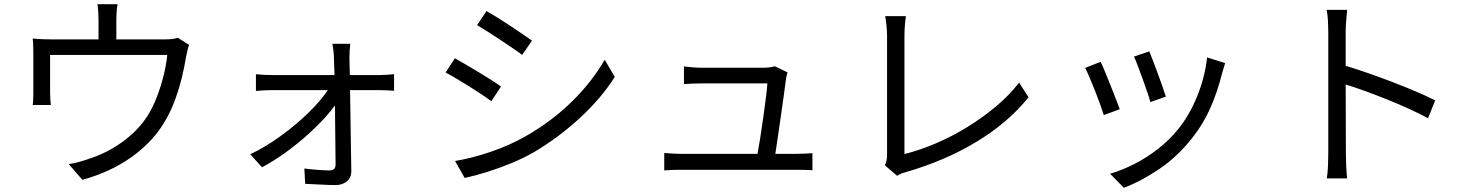

<svg xmlns="http://www.w3.org/2000/svg" viewBox="-20 -821 7020 916"><path d="M882 -607Q878 -596 874 -578.5Q870 -561 867 -547Q861 -507 848.5 -455Q836 -403 816.5 -348.5Q797 -294 769 -246Q713 -148 611.5 -74.5Q510 -1 373 37L308 -38Q334 -42 361 -49.5Q388 -57 412 -66Q462 -82 513 -111Q564 -140 608.5 -180Q653 -220 683 -267Q710 -310 729.5 -361.5Q749 -413 761.5 -464.5Q774 -516 778 -559H219Q219 -543 219 -518Q219 -493 219 -465Q219 -437 219 -414Q219 -391 219 -380Q219 -367 220 -349.5Q221 -332 223 -320H136Q138 -334 138.5 -352Q139 -370 139 -384Q139 -396 139 -419.5Q139 -443 139 -470.5Q139 -498 139 -522.5Q139 -547 139 -560Q139 -576 138.5 -598.5Q138 -621 136 -637Q158 -635 180.5 -634Q203 -633 229 -633H450V-726Q450 -742 449 -760Q448 -778 445 -801H541Q537 -778 536 -760Q535 -742 535 -726V-633H759Q787 -633 802.5 -635Q818 -637 828 -641Z M1174 -85Q1249 -121 1321 -173.5Q1393 -226 1451.5 -283Q1510 -340 1544 -391H1277Q1257 -391 1238 -390Q1219 -389 1201 -387V-467Q1218 -465 1237.5 -464Q1257 -463 1275 -463H1576L1573 -544Q1573 -559 1571 -577Q1569 -595 1566 -612H1651Q1649 -596 1648 -578.5Q1647 -561 1647 -544L1649 -463H1793Q1808 -463 1829 -464.5Q1850 -466 1860 -467V-388Q1847 -389 1828 -390Q1809 -391 1795 -391H1650L1656 -7Q1657 25 1635.5 43.5Q1614 62 1581 62Q1551 62 1508.5 59.5Q1466 57 1436 56L1432 -17Q1462 -13 1497 -10.5Q1532 -8 1554 -8Q1581 -8 1581 -37L1578 -318Q1544 -271 1488 -216Q1432 -161 1365 -110Q1298 -59 1230 -23Z M2301 -768Q2323 -756 2353.5 -737Q2384 -718 2415.5 -697Q2447 -676 2474.5 -657.5Q2502 -639 2518 -627L2471 -559Q2453 -573 2425.5 -591.5Q2398 -610 2367.5 -630.5Q2337 -651 2307.5 -669.5Q2278 -688 2256 -701ZM2151 -53Q2234 -67 2322 -97Q2410 -127 2486 -170Q2611 -241 2707.5 -335.5Q2804 -430 2865 -536L2913 -454Q2849 -353 2748.5 -260Q2648 -167 2529 -96Q2479 -67 2419.5 -42.5Q2360 -18 2302 0Q2244 18 2197 28ZM2150 -543Q2172 -531 2202.5 -513Q2233 -495 2265.5 -475.5Q2298 -456 2326 -438Q2354 -420 2370 -408L2324 -338Q2306 -352 2278 -370.5Q2250 -389 2219 -408.5Q2188 -428 2158.5 -445.5Q2129 -463 2106 -475Z M3149 -91Q3167 -90 3188.5 -88.5Q3210 -87 3232 -87H3594Q3600 -119 3607.5 -166.5Q3615 -214 3622 -265Q3629 -316 3634.5 -359Q3640 -402 3641 -423Q3622 -423 3587 -423Q3552 -423 3510.5 -423Q3469 -423 3429 -423Q3389 -423 3360 -423Q3331 -423 3323 -423Q3301 -423 3281.5 -422Q3262 -421 3243 -420V-504Q3261 -502 3282 -500Q3303 -498 3322 -498Q3334 -498 3363 -498Q3392 -498 3430 -498Q3468 -498 3506.5 -498Q3545 -498 3577.5 -498Q3610 -498 3626 -498Q3638 -498 3653.5 -500Q3669 -502 3676 -505L3737 -476Q3732 -458 3730 -445Q3727 -420 3720.5 -374Q3714 -328 3706.5 -274.5Q3699 -221 3691.5 -171Q3684 -121 3679 -87H3777Q3794 -87 3817 -88Q3840 -89 3856 -90V-9Q3843 -10 3819.5 -10.5Q3796 -11 3780 -11Q3766 -11 3724 -11Q3682 -11 3624 -11Q3566 -11 3503 -11Q3440 -11 3383 -11Q3326 -11 3285 -11Q3244 -11 3232 -11Q3209 -11 3190 -10.5Q3171 -10 3149 -8Z M4202 -32Q4212 -55 4212 -81Q4212 -97 4212 -138Q4212 -179 4212 -235.5Q4212 -292 4212 -354.5Q4212 -417 4212 -476.5Q4212 -536 4212 -582.5Q4212 -629 4212 -653Q4212 -673 4209 -701Q4206 -729 4203 -744H4302Q4299 -725 4297 -700Q4295 -675 4295 -653Q4295 -629 4295 -582Q4295 -535 4295 -475.5Q4295 -416 4295 -353Q4295 -290 4295 -234Q4295 -178 4295 -138.5Q4295 -99 4295 -86Q4367 -104 4443.5 -136.5Q4520 -169 4593.5 -214Q4667 -259 4731.5 -313Q4796 -367 4842 -427L4887 -357Q4790 -236 4639.5 -145Q4489 -54 4302 0Q4294 2 4283 6Q4272 10 4260 18Z M5463 -576Q5469 -561 5480.5 -532Q5492 -503 5504 -469.5Q5516 -436 5526.5 -406.5Q5537 -377 5542 -360L5468 -334Q5464 -351 5454 -380Q5444 -409 5432 -442.5Q5420 -476 5409 -505Q5398 -534 5390 -551ZM5825 -520Q5820 -504 5816.5 -492Q5813 -480 5810 -470Q5790 -388 5756 -309.5Q5722 -231 5668 -163Q5599 -75 5512.5 -16Q5426 43 5342 75L5276 8Q5334 -9 5393.5 -39.5Q5453 -70 5506.5 -112Q5560 -154 5601 -205Q5654 -270 5691 -360.5Q5728 -451 5739 -547ZM5231 -526Q5239 -510 5251 -480.5Q5263 -451 5277 -416.5Q5291 -382 5303 -351Q5315 -320 5322 -300L5246 -272Q5240 -292 5228.5 -324Q5217 -356 5203 -391Q5189 -426 5176.5 -455Q5164 -484 5157 -497Z M6317 -88Q6317 -102 6317 -144Q6317 -186 6317 -244.5Q6317 -303 6317 -368.5Q6317 -434 6317 -495Q6317 -556 6317 -602.5Q6317 -649 6317 -670Q6317 -691 6315.5 -721Q6314 -751 6309 -774H6407Q6405 -751 6402.5 -722Q6400 -693 6400 -670V-507Q6450 -492 6507.5 -472Q6565 -452 6623.5 -429.5Q6682 -407 6735 -384.5Q6788 -362 6827 -342L6793 -257Q6752 -279 6701.5 -302Q6651 -325 6597.5 -346.5Q6544 -368 6493 -386.5Q6442 -405 6400 -418L6401 -88Q6401 -65 6402.5 -30Q6404 5 6407 30H6310Q6314 6 6315.5 -27Q6317 -60 6317 -88Z"/></svg>

Font: Go Noto Current
Style: Regular
Weight: 400
Designer: Monotype Design Team
Foundry: Monotype Imaging Inc.
Version: Version 2.007; ttfautohint (v1.8) -l 8 -r 50 -G 200 -x 14 -D